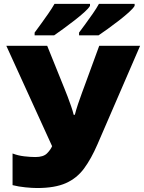

<svg xmlns="http://www.w3.org/2000/svg" viewBox="-20 -947 733 977"><path d="M692.9 -713.9 476.1 -212.9Q444.3 -139.2 407.7 -89.6Q371.1 -40 315.2 -15.1Q259.3 9.8 168.9 9.8Q144.5 9.8 109.6 6.3Q74.7 2.9 43.9 -4.9V-166Q71.3 -155.3 103 -151.6Q134.8 -147.9 160.2 -147.9Q200.7 -147.9 219 -166.3Q237.3 -184.6 245.1 -203.1L12.2 -713.9H220.2L308.1 -496.1Q314.9 -479.5 324.2 -455.3Q333.5 -431.2 342 -406.2Q350.6 -381.3 355 -362.8H360.8Q366.7 -386.7 377 -417.5Q387.2 -448.2 397.5 -475.6Q407.7 -502.9 412.1 -515.1L484.9 -713.9ZM665 -927.2V-917Q657.2 -903.8 635.3 -884Q613.3 -864.3 585 -842.3Q556.6 -820.3 528.8 -800.3Q501 -780.3 481.4 -767.1H382.3V-781.2Q396.5 -800.3 415.3 -825.9Q434.1 -851.6 452.6 -878.2Q471.2 -904.8 483.4 -927.2ZM438 -927.2V-917Q430.2 -903.8 408.2 -884Q386.2 -864.3 357.9 -842.3Q329.6 -820.3 302 -800.3Q274.4 -780.3 255.4 -767.1H156.2V-781.2Q170.4 -800.3 189 -825.9Q207.5 -851.6 226.1 -878.2Q244.6 -904.8 257.3 -927.2Z"/></svg>

Font: Open Sans ExtraBold
Style: Regular
Weight: 800
Designer: Monotype Design Team
Foundry: Monotype Imaging Inc.
Version: Version 3.003; ttfautohint (v1.8.4)